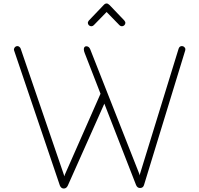

<svg xmlns="http://www.w3.org/2000/svg" viewBox="-20 -1075 1146 1104"><path d="M1046 -794Q1046 -788 1045 -785L808 -11Q803 6 785 6Q769 6 762 -12L580 -479L370 -8Q362 9 347 9Q331 9 324 -9L61 -785Q60 -787 60 -791Q61 -799 66.5 -804.5Q72 -810 80 -810Q86 -810 91.5 -805.5Q97 -801 99 -795L347 -71L350 -61L353 -71L558 -536L467 -770Q462 -782 462 -792Q462 -800 466 -804.5Q470 -809 476 -809Q492 -809 499 -791L781 -75L783 -66L785 -75L1007 -795Q1012 -810 1026 -810Q1033 -810 1038.5 -805.5Q1044 -801 1046 -794ZM695 -957Q701 -949 701 -944Q701 -936 695 -930Q689 -924 681 -924Q673 -924 667 -930L593 -1006L519 -930Q513 -924 505 -924Q497 -924 491 -930Q485 -936 485 -944Q485 -949 491 -957L576 -1046Q584 -1055 593 -1055Q601 -1055 610 -1046Z"/></svg>

Font: Tsukimi Rounded Light
Style: Regular
Weight: 300
Designer: Takashi Funayama
Foundry: Takashi Funayama
Version: Version 1.032; ttfautohint (v1.8.3)